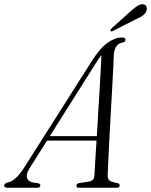

<svg xmlns="http://www.w3.org/2000/svg" viewBox="-64 -884 712 904"><path d="M75 -91.5Q57 -62.5 63.8 -45.2Q70.5 -28 92.5 -24.5L114.5 -21.5Q126 -18.5 126 -11Q126 0 110.5 0H-28Q-44.5 0 -44.5 -11Q-44 -20 -27.5 -25Q8.5 -30.5 49.5 -94.5L368 -596Q406 -656.5 441.8 -682Q477.5 -707.5 510.5 -707.5Q527 -707.5 527 -696.5Q527 -687 514.5 -684Q496.5 -681.5 485.2 -667.5Q474 -653.5 472 -627Q471.5 -607.5 469.2 -563.5Q467 -519.5 463.8 -461.8Q460.5 -404 457 -341.2Q453.5 -278.5 450.5 -220.5Q447.5 -162.5 445.5 -118.8Q443.5 -75 443 -56Q443 -41.5 451.5 -34.2Q460 -27 490.5 -21.5Q499.5 -19 499.5 -11Q499.5 0 486 0H307Q295.5 0 296 -10Q296 -18 306 -21.5L357.5 -29.5Q379 -34.5 380.5 -57Q381.5 -77 384.2 -121.2Q387 -165.5 390.5 -222H157.5ZM384 -581.5 170.5 -243H392Q395 -295 398.2 -350.5Q401.5 -406 404.8 -458.5Q408 -511 410.2 -554Q412.5 -597 413.5 -624Q407.5 -616.5 400 -606Q392.5 -595.5 384 -581.5ZM552.5 -832.5Q571 -849 585.2 -857.5Q599.5 -866 611.5 -863.5Q623 -861.5 626.2 -851.5Q629.5 -841.5 624.5 -831Q618.5 -817.5 605.8 -809.2Q593 -801 575.5 -793L467 -738Q458.5 -734 456 -739Q454 -743.5 462 -751Z"/></svg>

Font: Fraunces 144pt Soft Light
Style: Italic
Weight: 300
Italic angle: -16°
Version: Version 1.000;[b76b70a41]